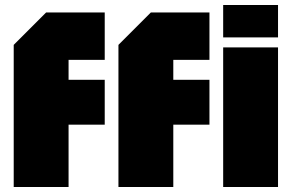

<svg xmlns="http://www.w3.org/2000/svg" viewBox="-20 -750 1170 770"><path d="M35 0V-570L165 -700H400V-510H255V-430H400V-250H255V0ZM455 0V-570L585 -700H820V-510H675V-430H820V-250H675V0ZM875 0V-560H1095V0ZM875 -600V-730H1095V-600Z"/></svg>

Font: Tektur SemiCondensed Black
Style: Regular
Weight: 900
Width: 4
Designer: Adam Jagosz
Foundry: Adam Jagosz
Version: Version 1.005;gftools[0.9.30]